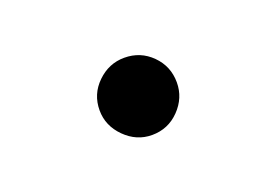

<svg xmlns="http://www.w3.org/2000/svg" viewBox="-35 -169 371 257"><g transform="rotate(-20 150.0 -40.0)"><path d="M95 -40Q95 -18 111.5 -1.5Q128 15 150 15Q173 15 189 -1.5Q205 -18 205 -40Q205 -63 189 -79Q173 -95 150 -95Q128 -95 111.5 -79Q95 -63 95 -40Z"/></g></svg>

Font: Jost-400-Book
Style: Regular
Weight: 400
Version: Version 3.200; ttfautohint (v0.97) -l 8 -r 50 -G 200 -x 14 -